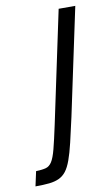

<svg xmlns="http://www.w3.org/2000/svg" viewBox="-135 -731 445 773"><g transform="rotate(-10 88.0 -344.0)"><path d="M-54 0 -41 -60Q-15 -61 -0.5 -65Q14 -69 24 -84.5Q34 -100 43 -134.5Q52 -169 65 -230L162 -688H230L137 -250Q124 -191 114 -149Q104 -107 94 -79.5Q84 -52 72 -36.5Q60 -21 43 -13Q26 -5 2.5 -2.5Q-21 0 -54 0Z"/></g></svg>

Font: Saira ExtraCondensed
Style: Italic
Weight: 400
Width: 2
Italic angle: -12°
Designer: Hector Gatti with collaboration of the Omnibus-Type team
Foundry: Omnibus-Type
Version: Version 1.101